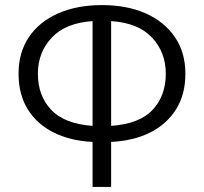

<svg xmlns="http://www.w3.org/2000/svg" viewBox="-20 -550 802 755"><path d="M344 185V8Q258 4 192 -28.5Q126 -61 89.5 -119.5Q53 -178 53 -260Q53 -344 94 -404.5Q135 -465 209 -497.5Q283 -530 381 -530Q479 -530 552.5 -497.5Q626 -465 667.5 -404.5Q709 -344 709 -260Q709 -178 672 -119.5Q635 -61 569.5 -28.5Q504 4 417 8V185ZM344 -55V-467Q238 -460 183.5 -402Q129 -344 129 -260Q129 -174 181 -118.5Q233 -63 344 -55ZM417 -55Q529 -63 580.5 -118.5Q632 -174 632 -260Q632 -344 578 -402Q524 -460 417 -467Z"/></svg>

Font: Ubuntu Sans
Style: Regular
Weight: 400
Designer: Dalton Maag Ltd
Foundry: Dalton Maag Ltd
Version: Version 1.006; ttfautohint (v1.8.4.7-5d5b)